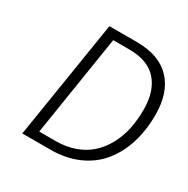

<svg xmlns="http://www.w3.org/2000/svg" viewBox="-152 -795 909 929"><g transform="rotate(30 303.0 -330.0)"><path d="M92.8 0 198.2 -660.2H351.1Q477.5 -660.2 541.7 -591.8Q606 -523.4 606 -399.9Q606 -312.5 582.8 -239.5Q559.6 -166.5 515.4 -113Q471.2 -59.6 403.1 -29.8Q335 0 249 0ZM159.2 -48.8H250Q309.1 -48.8 357.7 -66.4Q406.2 -84 440.4 -115Q474.6 -146 498.3 -189.5Q522 -232.9 533 -283.9Q543.9 -335 543.9 -393.1Q543.9 -495.6 492.9 -553.2Q441.9 -610.8 338.9 -610.8H248Z"/></g></svg>

Font: Office Code Pro Light Italic
Style: Regular
Weight: 300
Italic angle: -9°
Designer: Nathan Rutzky & Paul D. Hunt
Foundry: Adobe Systems Incorporated
Version: Version 1.004;PS 001.004;hotconv 1.0.70;makeotf.lib2.5.58329